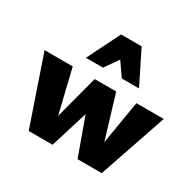

<svg xmlns="http://www.w3.org/2000/svg" viewBox="-154 -881 1071 1052"><g transform="rotate(30 381.5 -355.5)"><path d="M150 0 4 -427H182L264 -87H231L321 -427H457L560 -86H528L585 -427H758L612 0H459L361 -272H385L301 0ZM448 -504 357 -635 324 -711H454L557 -504ZM221 -504 324 -711H454L421 -635L329 -504Z"/></g></svg>

Font: Ysabeau Office Black
Style: Regular
Weight: 900
Designer: Christian Thalmann (Catharsis Fonts)
Version: Version 2.001;gftools[0.9.30]; featfreeze: tnum,lnum,ss02